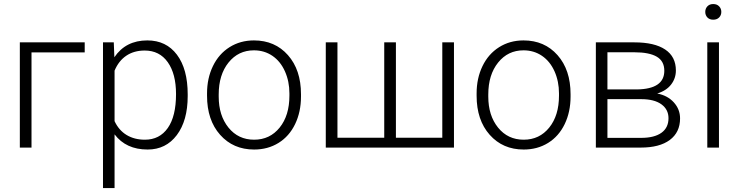

<svg xmlns="http://www.w3.org/2000/svg" viewBox="-20 -741 3712 964"><path d="M405.3 -478H138.2V0H79.6V-528.3H405.3Z M922.4 -258.8Q922.4 -135.3 867.7 -62.7Q813 9.8 721.2 9.8Q612.8 9.8 555.2 -66.4V203.1H497.1V-528.3H551.3L554.2 -453.6Q611.3 -538.1 719.7 -538.1Q814.5 -538.1 868.4 -466.3Q922.4 -394.5 922.4 -267.1ZM863.8 -269Q863.8 -370.1 822.3 -428.7Q780.8 -487.3 706.5 -487.3Q652.8 -487.3 614.3 -461.4Q575.7 -435.5 555.2 -386.2V-132.8Q576.2 -87.4 615.2 -63.5Q654.3 -39.6 707.5 -39.6Q781.2 -39.6 822.5 -98.4Q863.8 -157.2 863.8 -269Z M1019.5 -272Q1019.5 -348.1 1049.1 -409.2Q1078.6 -470.2 1132.6 -504.2Q1186.5 -538.1 1254.9 -538.1Q1360.4 -538.1 1425.8 -464.1Q1491.2 -390.1 1491.2 -268.1V-255.9Q1491.2 -179.2 1461.7 -117.9Q1432.1 -56.6 1378.4 -23.4Q1324.7 9.8 1255.9 9.8Q1150.9 9.8 1085.2 -64.2Q1019.5 -138.2 1019.5 -260.3ZM1078.1 -255.9Q1078.1 -161.1 1127.2 -100.3Q1176.3 -39.6 1255.9 -39.6Q1335 -39.6 1384 -100.3Q1433.1 -161.1 1433.1 -260.7V-272Q1433.1 -332.5 1410.6 -382.8Q1388.2 -433.1 1347.7 -460.7Q1307.1 -488.3 1254.9 -488.3Q1176.8 -488.3 1127.4 -427Q1078.1 -365.7 1078.1 -266.6Z M1674.3 -528.3V-49.3H1909.2V-528.3H1967.8V-49.3H2200.7V-528.3H2259.3V0H1615.7V-528.3Z M2373 -272Q2373 -348.1 2402.6 -409.2Q2432.1 -470.2 2486.1 -504.2Q2540 -538.1 2608.4 -538.1Q2713.9 -538.1 2779.3 -464.1Q2844.7 -390.1 2844.7 -268.1V-255.9Q2844.7 -179.2 2815.2 -117.9Q2785.6 -56.6 2731.9 -23.4Q2678.2 9.8 2609.4 9.8Q2504.4 9.8 2438.7 -64.2Q2373 -138.2 2373 -260.3ZM2431.6 -255.9Q2431.6 -161.1 2480.7 -100.3Q2529.8 -39.6 2609.4 -39.6Q2688.5 -39.6 2737.5 -100.3Q2786.6 -161.1 2786.6 -260.7V-272Q2786.6 -332.5 2764.2 -382.8Q2741.7 -433.1 2701.2 -460.7Q2660.6 -488.3 2608.4 -488.3Q2530.3 -488.3 2481 -427Q2431.6 -365.7 2431.6 -266.6Z M2971.7 0V-528.3H3165.5Q3266.1 -528.3 3319.8 -492.4Q3373.5 -456.5 3373.5 -387.2Q3373.5 -347.7 3349.6 -316.7Q3325.7 -285.6 3279.8 -271.5Q3331.5 -261.7 3363 -227.1Q3394.5 -192.4 3394.5 -146.5Q3394.5 -76.7 3343 -38.3Q3291.5 0 3197.3 0ZM3029.8 -243.2V-48.8H3199.2Q3265.1 -48.8 3300.8 -74.2Q3336.4 -99.6 3336.4 -147.5Q3336.4 -191.4 3300.8 -217.3Q3265.1 -243.2 3199.2 -243.2ZM3029.8 -292H3177.7Q3315.4 -293.9 3315.4 -385.7Q3315.4 -434.1 3277.6 -456.3Q3239.7 -478.5 3165.5 -478.5H3029.8Z M3589.8 0H3531.2V-528.3H3589.8ZM3521 -681.2Q3521 -697.8 3531.7 -709.2Q3542.5 -720.7 3561 -720.7Q3579.6 -720.7 3590.6 -709.2Q3601.6 -697.8 3601.6 -681.2Q3601.6 -664.6 3590.6 -653.3Q3579.6 -642.1 3561 -642.1Q3542.5 -642.1 3531.7 -653.3Q3521 -664.6 3521 -681.2Z"/></svg>

Font: Roboto-Light
Style: Regular
Weight: 300
Designer: Google
Version: Version 2.137; 2017